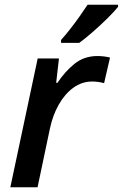

<svg xmlns="http://www.w3.org/2000/svg" viewBox="-20 -786 516 806"><path d="M23.4 0 138.2 -540.5H227.5L215.8 -438.5H221.2Q252.4 -485.4 292.7 -518.1Q333 -550.8 389.2 -550.8Q402.3 -550.8 416.5 -549.1Q430.7 -547.4 441.9 -544.4L417 -437Q406.2 -439.9 393.6 -441.9Q380.9 -443.8 366.7 -443.8Q323.7 -443.8 287.8 -417.7Q252 -391.6 226.6 -346.7Q201.2 -301.8 189.5 -246.1L137.7 0ZM236.3 -606V-618.2Q253.4 -637.2 273.7 -662.8Q293.9 -688.5 313.2 -715.8Q332.5 -743.2 347.7 -766.1H475.6V-757.3Q461.4 -739.3 432.4 -710.4Q403.3 -681.6 370.8 -653.1Q338.4 -624.5 312.5 -606Z"/></svg>

Font: Open Sans SemiBold
Style: Italic
Weight: 600
Italic angle: -12°
Designer: Monotype Design Team
Foundry: Monotype Imaging Inc.
Version: Version 3.003; ttfautohint (v1.8.4)